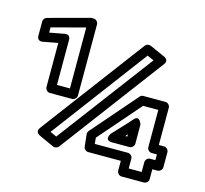

<svg xmlns="http://www.w3.org/2000/svg" viewBox="-108 -855 1067 1001"><g transform="rotate(15 425.5 -354.0)"><path d="M252 -349H182V-592C182 -599 180 -622 153 -617L72 -602V-630L252 -678ZM277 -299C288 -299 302 -309 302 -324V-708C302 -719 292 -733 277 -733H267C265 -733 262 -733 260 -732L41 -673C32 -671 22 -661 22 -649V-572C22 -545 44 -546 51 -547L132 -562V-324C132 -313 142 -299 157 -299ZM248 -88 213 -104 599 -619 635 -603ZM245 -34C255 -29 269 -33 276 -42L693 -598C711 -621 690 -633 684 -636L601 -673C591 -677 578 -674 571 -665L154 -109C137 -86 158 -74 164 -71ZM751 -134H779V-103H751C736 -103 726 -89 726 -78V-25H656V-78C656 -93 642 -103 631 -103H452L449 -136L644 -360H726V-159C726 -144 740 -134 751 -134ZM776 -184V-385C776 -396 766 -410 751 -410H631C625 -410 616 -407 609 -396L404 -160C400 -155 397 -148 398 -141L405 -75C406 -64 417 -53 430 -53H606V0C606 11 616 25 631 25H751C762 25 776 15 776 0V-53H804C815 -53 829 -63 829 -78V-159C829 -170 819 -184 804 -184ZM538 -134H631C646 -134 656 -148 656 -159V-261C656 -261 642 -313 612 -277C583 -243 551 -211 519 -176C519 -176 489 -134 538 -134ZM595 -184C598 -188 602 -191 606 -196V-184Z"/></g></svg>

Font: Asimov
Style: XWidOu
Weight: 500
Designer: Google
Version: Version 2.000980; 2014